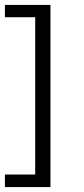

<svg xmlns="http://www.w3.org/2000/svg" viewBox="-59 -647 340 780"><path d="M-39 62H84V-577H-39V-627H146V113H-39Z"/></svg>

Font: Ruposhi Bangla
Style: Bold
Weight: 400
Designer: Niladri Shekhar Bala
Foundry: Lipighor Font Foundry
Version: Designed & Build by Niladri Shekhar Bala